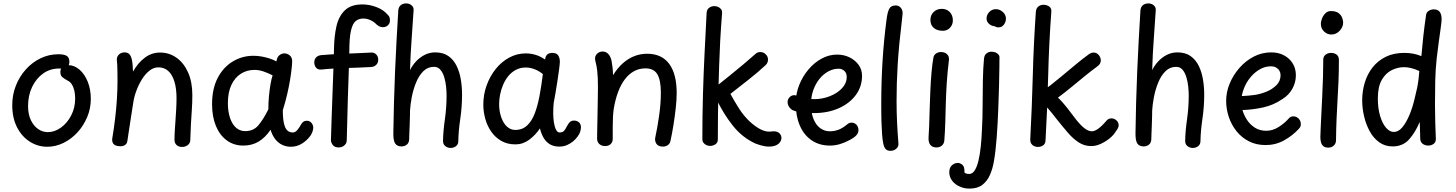

<svg xmlns="http://www.w3.org/2000/svg" viewBox="-20 -853 8561 1129"><path d="M258 10Q203 10 156 -19.5Q109 -49 80.5 -104Q52 -159 52 -235Q52 -296 73.5 -350Q95 -404 132.5 -445.5Q170 -487 219 -510.5Q268 -534 323 -534Q358 -534 373 -524Q388 -514 388 -490Q388 -471 377 -459.5Q366 -448 349 -449Q342 -450 337 -450Q332 -450 326 -450Q275 -450 234 -421Q193 -392 169 -342Q145 -292 145 -229Q145 -181 161.5 -146.5Q178 -112 204.5 -94Q231 -76 261 -76Q301 -76 338 -102.5Q375 -129 398.5 -174Q422 -219 422 -274Q422 -299 417 -320.5Q412 -342 402 -357.5Q392 -373 376 -380Q356 -391 345.5 -400.5Q335 -410 335 -430Q335 -450 347.5 -460Q360 -470 381 -470Q417 -470 447.5 -443.5Q478 -417 496 -372Q514 -327 514 -272Q514 -215 492.5 -164Q471 -113 435 -74Q399 -35 353 -12.5Q307 10 258 10Z M667 -502Q666 -519 679 -532Q692 -545 713 -545Q729 -545 739.5 -535.5Q750 -526 755.5 -501.5Q761 -477 762 -432Q790 -482 830.5 -513Q871 -544 921 -544Q975 -544 1018 -513.5Q1061 -483 1086 -427Q1111 -371 1111 -294Q1111 -251 1108 -207Q1105 -163 1102.5 -119Q1100 -75 1099 -31Q1099 -12 1085 -0.5Q1071 11 1050 11Q1030 11 1018 -0.5Q1006 -12 1006 -31Q1006 -58 1008 -87Q1010 -116 1012 -147Q1014 -178 1016 -210Q1018 -242 1018 -276Q1018 -333 1005.5 -373.5Q993 -414 969.5 -435.5Q946 -457 911 -457Q884 -457 859.5 -438Q835 -419 815.5 -388Q796 -357 782.5 -321Q769 -285 764 -252Q754 -187 747 -143Q740 -99 736 -71Q732 -43 729 -24Q727 -9 716 -1Q705 7 688 7Q670 7 658.5 1.5Q647 -4 642.5 -14.5Q638 -25 640 -38Q650 -98 657 -156.5Q664 -215 667.5 -271.5Q671 -328 671 -379Q671 -410 670.5 -431.5Q670 -453 669.5 -470Q669 -487 667 -502Z M1227 -240Q1227 -332 1260.5 -395.5Q1294 -459 1349.5 -492Q1405 -525 1470 -525Q1494 -525 1517 -521Q1540 -517 1562.5 -510Q1585 -503 1605 -492L1610 -510Q1614 -522 1626 -530.5Q1638 -539 1651 -539Q1671 -539 1684.5 -526.5Q1698 -514 1698 -494Q1698 -479 1695 -450.5Q1692 -422 1685.5 -382.5Q1679 -343 1668.5 -298Q1658 -253 1643 -205Q1643 -155 1650 -126Q1657 -97 1670 -85.5Q1683 -74 1702 -74Q1716 -74 1728 -88Q1740 -102 1752 -124Q1757 -132 1764.5 -137.5Q1772 -143 1785 -143Q1801 -143 1811.5 -130.5Q1822 -118 1822 -102Q1822 -91 1817 -77.5Q1812 -64 1804 -53Q1784 -26 1754.5 -8Q1725 10 1690 10Q1664 10 1640 -1Q1616 -12 1598.5 -34.5Q1581 -57 1571 -90Q1539 -43 1500 -20Q1461 3 1411 3Q1355 3 1313.5 -27.5Q1272 -58 1249.5 -112.5Q1227 -167 1227 -240ZM1320 -246Q1320 -210 1327 -180Q1334 -150 1347 -128Q1360 -106 1379 -94Q1398 -82 1422 -82Q1471 -82 1500 -117Q1529 -152 1558 -210Q1558 -249 1561.5 -287Q1565 -325 1570.5 -357Q1576 -389 1583 -410Q1553 -425 1527.5 -433.5Q1502 -442 1476 -442Q1432 -442 1396.5 -419.5Q1361 -397 1340.5 -353.5Q1320 -310 1320 -246Z M2261 -765Q2269 -758 2271 -749Q2273 -740 2273 -732Q2273 -721 2267.5 -712Q2262 -703 2252.5 -698Q2243 -693 2232 -693Q2221 -693 2211.5 -697.5Q2202 -702 2192 -711Q2179 -725 2158.5 -734.5Q2138 -744 2115 -744Q2091 -744 2072.5 -730Q2054 -716 2044 -674Q2034 -632 2034 -548Q2034 -524 2031.5 -454.5Q2029 -385 2025.5 -277Q2022 -169 2019 -29Q2019 -16 2012.5 -6.5Q2006 3 1995.5 8.5Q1985 14 1971 14Q1947 14 1936 -1.5Q1925 -17 1926 -32Q1928 -101 1930.5 -172.5Q1933 -244 1935.5 -311Q1938 -378 1940 -432.5Q1942 -487 1943 -522.5Q1944 -558 1944 -566Q1945 -638 1958 -697Q1971 -756 2007 -791.5Q2043 -827 2111 -827Q2153 -827 2194.5 -811Q2236 -795 2261 -765ZM1870 -444Q1849 -442 1838.5 -455Q1828 -468 1828 -487Q1828 -503 1838.5 -515Q1849 -527 1870 -529Q1903 -532 1939.5 -534Q1976 -536 2014 -537.5Q2052 -539 2089.5 -540.5Q2127 -542 2163 -544Q2180 -545 2192 -533Q2204 -521 2204 -502Q2204 -483 2192 -471.5Q2180 -460 2163 -459Q2127 -457 2090.5 -455.5Q2054 -454 2017 -453Q1980 -452 1943 -450Q1906 -448 1870 -444Z M2322 -792Q2324 -813 2337 -823Q2350 -833 2369 -833Q2380 -833 2390 -828.5Q2400 -824 2406.5 -815Q2413 -806 2412 -792Q2407 -710 2400.5 -624Q2394 -538 2391 -441Q2405 -469 2427 -492.5Q2449 -516 2477.5 -530.5Q2506 -545 2539 -545Q2586 -545 2616.5 -523.5Q2647 -502 2664.5 -466.5Q2682 -431 2689.5 -387Q2697 -343 2697 -297Q2697 -225 2686.5 -154Q2676 -83 2675 -24Q2675 -4 2661.5 6.5Q2648 17 2629 17Q2613 17 2599 6.5Q2585 -4 2585 -24Q2586 -82 2596 -151.5Q2606 -221 2606 -292Q2606 -316 2603 -344.5Q2600 -373 2592 -399.5Q2584 -426 2569.5 -443Q2555 -460 2532 -460Q2495 -460 2469 -434Q2443 -408 2426.5 -367.5Q2410 -327 2401.5 -283Q2393 -239 2391 -203Q2391 -191 2390.5 -168Q2390 -145 2389 -118.5Q2388 -92 2387 -69Q2386 -46 2386 -34Q2385 -12 2371.5 -2Q2358 8 2341 8Q2315 8 2303.5 -9.5Q2292 -27 2293 -73Q2294 -155 2296.5 -247Q2299 -339 2303 -433.5Q2307 -528 2312 -619.5Q2317 -711 2322 -792Z M2822 -238Q2822 -297 2841.5 -351Q2861 -405 2895 -447.5Q2929 -490 2974.5 -514.5Q3020 -539 3072 -539Q3099 -539 3127.5 -531Q3156 -523 3185 -503Q3188 -524 3198.5 -533Q3209 -542 3228 -542Q3252 -542 3262 -527.5Q3272 -513 3272 -490Q3272 -479 3268 -448Q3264 -417 3258 -378Q3252 -339 3246 -303.5Q3240 -268 3236 -249Q3233 -219 3233 -188Q3233 -160 3237 -133.5Q3241 -107 3249.5 -90.5Q3258 -74 3271 -74Q3285 -74 3292.5 -80Q3300 -86 3305 -95Q3310 -104 3315 -113Q3321 -125 3330 -134.5Q3339 -144 3356 -144Q3372 -144 3384 -134Q3396 -124 3396 -104Q3396 -92 3391.5 -78Q3387 -64 3377 -51Q3366 -35 3349.5 -21.5Q3333 -8 3313 0.5Q3293 9 3269 9Q3237 9 3214.5 -4Q3192 -17 3177.5 -41Q3163 -65 3155 -98Q3129 -59 3092 -31.5Q3055 -4 3011 -4Q2963 -4 2927.5 -24.5Q2892 -45 2868.5 -79Q2845 -113 2833.5 -154.5Q2822 -196 2822 -238ZM2915 -241Q2915 -209 2922 -181.5Q2929 -154 2941.5 -133Q2954 -112 2971.5 -100.5Q2989 -89 3010 -89Q3052 -89 3080 -115.5Q3108 -142 3125 -187.5Q3142 -233 3153 -292Q3164 -351 3172 -417Q3153 -434 3126 -445Q3099 -456 3072 -456Q3039 -456 3013 -442Q2987 -428 2968.5 -405Q2950 -382 2938 -353.5Q2926 -325 2920.5 -296Q2915 -267 2915 -241Z M3496 -338Q3496 -401 3492 -434.5Q3488 -468 3483.5 -483.5Q3479 -499 3479 -509Q3479 -526 3492 -538Q3505 -550 3524 -550Q3543 -550 3556.5 -536Q3570 -522 3576 -496Q3578 -483 3581 -463Q3584 -443 3585 -411Q3611 -453 3642.5 -481Q3674 -509 3710 -523Q3746 -537 3785 -537Q3871 -537 3915 -477.5Q3959 -418 3959 -306Q3959 -266 3953.5 -217Q3948 -168 3940 -117.5Q3932 -67 3922 -22Q3919 -8 3906.5 0.5Q3894 9 3879 9Q3850 9 3839.5 -8Q3829 -25 3833 -44Q3845 -99 3855.5 -171Q3866 -243 3866 -308Q3866 -381 3845.5 -416Q3825 -451 3775 -451Q3739 -451 3708.5 -434.5Q3678 -418 3654.5 -387Q3631 -356 3614.5 -312Q3598 -268 3589 -213Q3586 -193 3584.5 -167.5Q3583 -142 3583 -110Q3583 -78 3583 -36Q3583 -17 3570.5 -5.5Q3558 6 3537 6Q3524 6 3513.5 0.5Q3503 -5 3497 -14.5Q3491 -24 3491 -37Q3491 -63 3492 -99.5Q3493 -136 3493.5 -178Q3494 -220 3495 -261.5Q3496 -303 3496 -338Z M4135 -776Q4136 -797 4149.5 -807Q4163 -817 4180 -817Q4192 -817 4202.5 -812.5Q4213 -808 4220 -799Q4227 -790 4226 -775Q4223 -736 4220 -695.5Q4217 -655 4215 -614Q4208 -469 4204.5 -324.5Q4201 -180 4201 -36Q4202 -15 4187.5 -5Q4173 5 4155 5Q4145 5 4134.5 0.5Q4124 -4 4117 -13Q4110 -22 4110 -36Q4110 -172 4113.5 -296.5Q4117 -421 4123 -540Q4129 -659 4135 -776ZM4419 -533Q4426 -540 4433.5 -543.5Q4441 -547 4450 -547Q4459 -547 4467.5 -544Q4476 -541 4483 -533Q4496 -521 4496 -503Q4496 -494 4493 -486Q4490 -478 4483 -471Q4437 -428 4381 -384Q4325 -340 4275 -301Q4298 -258 4326 -214.5Q4354 -171 4388 -139Q4417 -112 4446.5 -95.5Q4476 -79 4503 -79Q4514 -79 4519 -80Q4524 -81 4528 -81Q4552 -81 4563.5 -69Q4575 -57 4575 -42Q4575 -29 4566.5 -17Q4558 -5 4542 2Q4526 9 4502 9Q4490 9 4477.5 7Q4465 5 4451.5 1Q4438 -3 4422 -9Q4345 -44 4289 -114.5Q4233 -185 4193 -270L4198 -350Q4228 -374 4269 -407Q4310 -440 4350.5 -474Q4391 -508 4419 -533Z M4631 -212Q4622 -220 4616.5 -230.5Q4611 -241 4611 -254Q4612 -271 4624.5 -283Q4637 -295 4655 -293Q4663 -292 4673.5 -286.5Q4684 -281 4706 -275.5Q4728 -270 4768 -270Q4816 -270 4860 -287.5Q4904 -305 4931.5 -334.5Q4959 -364 4959 -400Q4959 -423 4945 -436Q4931 -449 4911 -449Q4880 -449 4850.5 -433Q4821 -417 4798.5 -389Q4776 -361 4762.5 -323.5Q4749 -286 4749 -243Q4749 -187 4764.5 -151Q4780 -115 4805 -98Q4830 -81 4859 -81Q4887 -81 4911.5 -90.5Q4936 -100 4962 -122Q4968 -127 4974 -129.5Q4980 -132 4987 -132Q4999 -132 5008.5 -126Q5018 -120 5023 -110Q5028 -100 5028 -88Q5028 -72 5016 -58Q5004 -44 4975 -29Q4945 -13 4917 -5Q4889 3 4860 3Q4798 3 4752.5 -28Q4707 -59 4683 -115Q4659 -171 4659 -245Q4659 -301 4679 -352Q4699 -403 4733.5 -444Q4768 -485 4811.5 -508.5Q4855 -532 4902 -532Q4942 -532 4975 -516Q5008 -500 5028.5 -472Q5049 -444 5049 -407Q5049 -344 5012.5 -294.5Q4976 -245 4912 -216.5Q4848 -188 4766 -188Q4744 -188 4722 -189.5Q4700 -191 4681.5 -194Q4663 -197 4650 -201.5Q4637 -206 4631 -212Z M5162 -247Q5162 -370 5169.5 -493Q5177 -616 5193 -738Q5199 -784 5209.5 -802.5Q5220 -821 5248 -821Q5265 -821 5277.5 -806.5Q5290 -792 5287 -767Q5276 -674 5269 -602.5Q5262 -531 5258.5 -472.5Q5255 -414 5253.5 -362Q5252 -310 5252 -257Q5252 -194 5255 -132Q5258 -70 5263 -9Q5264 4 5257 14Q5250 24 5239.5 29Q5229 34 5217 34Q5197 34 5187.5 23Q5178 12 5174 -8Q5169 -31 5166.5 -67.5Q5164 -104 5163 -141.5Q5162 -179 5162 -208.5Q5162 -238 5162 -247Z M5469 -516Q5472 -530 5484.5 -538.5Q5497 -547 5513 -547Q5535 -547 5548.5 -534.5Q5562 -522 5560 -501Q5551 -427 5547 -363.5Q5543 -300 5541.5 -244Q5540 -188 5538.5 -135Q5537 -82 5533 -29Q5532 -9 5519 2.5Q5506 14 5487 14Q5463 14 5451 -0.5Q5439 -15 5440 -43Q5442 -66 5443.5 -109Q5445 -152 5446.5 -206Q5448 -260 5450.5 -317.5Q5453 -375 5457.5 -427Q5462 -479 5469 -516ZM5451 -736Q5451 -764 5470 -782.5Q5489 -801 5518 -801Q5547 -801 5565 -782Q5583 -763 5583 -733Q5583 -716 5575 -702Q5567 -688 5554 -680Q5541 -672 5524 -672Q5490 -672 5470.5 -689Q5451 -706 5451 -736Z M5766 -507Q5768 -529 5781 -539Q5794 -549 5810 -549Q5822 -549 5833 -545Q5844 -541 5851.5 -532Q5859 -523 5857 -507Q5857 -495 5856.5 -451.5Q5856 -408 5854.5 -345.5Q5853 -283 5850 -212Q5847 -130 5841 -48Q5835 34 5825 92Q5818 136 5802 173.5Q5786 211 5757 233.5Q5728 256 5681 256Q5657 256 5636 249Q5615 242 5598 229Q5581 216 5571.5 198Q5562 180 5562 159Q5562 133 5577.5 119Q5593 105 5612 105Q5626 105 5639.5 116.5Q5653 128 5651 161Q5660 170 5679 170Q5698 170 5711.5 149Q5725 128 5733.5 92Q5742 56 5747 9.5Q5752 -37 5754 -89Q5758 -160 5758 -235.5Q5758 -311 5759.5 -381.5Q5761 -452 5766 -507ZM5851 -692Q5844 -692 5838.5 -694Q5833 -696 5827 -699Q5810 -700 5795.5 -713Q5781 -726 5781 -745Q5781 -758 5788 -770.5Q5795 -783 5807.5 -791Q5820 -799 5836 -799Q5851 -799 5864.5 -791.5Q5878 -784 5886.5 -771.5Q5895 -759 5895 -743Q5895 -724 5883 -708Q5871 -692 5851 -692Z M6071 -784Q6073 -805 6086 -815Q6099 -825 6116 -825Q6134 -825 6149 -815Q6164 -805 6162 -784Q6148 -595 6143.5 -406.5Q6139 -218 6128 -30Q6128 -9 6115 1Q6102 11 6082 11Q6072 11 6061.5 6.5Q6051 2 6044.5 -7.5Q6038 -17 6038 -31Q6048 -219 6053 -408Q6058 -597 6071 -784ZM6384 -535Q6389 -538 6393 -540Q6397 -542 6401 -543Q6405 -544 6410 -544Q6429 -544 6441 -529.5Q6453 -515 6453 -497Q6453 -488 6448 -479Q6443 -470 6432 -462Q6400 -439 6362 -408Q6324 -377 6283.5 -343.5Q6243 -310 6201 -279Q6216 -265 6229 -250Q6242 -235 6254 -220Q6266 -205 6277 -190Q6291 -171 6311.5 -145Q6332 -119 6355.5 -100Q6379 -81 6401 -81Q6415 -81 6435.5 -94.5Q6456 -108 6488 -145Q6493 -151 6500.5 -154Q6508 -157 6516 -157Q6527 -157 6536.5 -151.5Q6546 -146 6552 -137Q6558 -128 6558 -117Q6558 -111 6556 -105.5Q6554 -100 6551.5 -95.5Q6549 -91 6546 -87Q6543 -83 6541 -80Q6529 -59 6505 -39.5Q6481 -20 6452.5 -7Q6424 6 6397 6Q6357 6 6324 -15Q6291 -36 6260 -72Q6229 -108 6193 -153Q6181 -169 6168 -185Q6155 -201 6141.5 -216.5Q6128 -232 6113 -244Q6100 -255 6094.5 -264Q6089 -273 6089 -281Q6089 -299 6110.5 -316.5Q6132 -334 6159 -353Q6187 -375 6226 -407.5Q6265 -440 6306.5 -474.5Q6348 -509 6384 -535Z M6686 -792Q6688 -813 6701 -823Q6714 -833 6733 -833Q6744 -833 6754 -828.5Q6764 -824 6770.5 -815Q6777 -806 6776 -792Q6771 -710 6764.5 -624Q6758 -538 6755 -441Q6769 -469 6791 -492.5Q6813 -516 6841.5 -530.5Q6870 -545 6903 -545Q6950 -545 6980.5 -523.5Q7011 -502 7028.5 -466.5Q7046 -431 7053.5 -387Q7061 -343 7061 -297Q7061 -225 7050.5 -154Q7040 -83 7039 -24Q7039 -4 7025.5 6.5Q7012 17 6993 17Q6977 17 6963 6.5Q6949 -4 6949 -24Q6950 -82 6960 -151.5Q6970 -221 6970 -292Q6970 -316 6967 -344.5Q6964 -373 6956 -399.5Q6948 -426 6933.5 -443Q6919 -460 6896 -460Q6859 -460 6833 -434Q6807 -408 6790.5 -367.5Q6774 -327 6765.5 -283Q6757 -239 6755 -203Q6755 -191 6754.5 -168Q6754 -145 6753 -118.5Q6752 -92 6751 -69Q6750 -46 6750 -34Q6749 -12 6735.5 -2Q6722 8 6705 8Q6679 8 6667.5 -9.5Q6656 -27 6657 -73Q6658 -155 6660.5 -247Q6663 -339 6667 -433.5Q6671 -528 6676 -619.5Q6681 -711 6686 -792Z M7422 0Q7367 0 7324 -22Q7281 -44 7251 -81.5Q7221 -119 7205.5 -165.5Q7190 -212 7190 -260Q7190 -311 7210.5 -361Q7231 -411 7267.5 -453Q7304 -495 7352 -520Q7400 -545 7455 -545Q7498 -545 7530.5 -527.5Q7563 -510 7581.5 -480Q7600 -450 7600 -410Q7600 -368 7579 -330.5Q7558 -293 7520 -270Q7469 -235 7408.5 -221.5Q7348 -208 7286 -206Q7294 -177 7312 -149Q7330 -121 7358.5 -102.5Q7387 -84 7426 -84Q7463 -84 7497.5 -105.5Q7532 -127 7557 -155Q7563 -163 7570.5 -166Q7578 -169 7585 -169Q7597 -169 7607 -163Q7617 -157 7623 -147Q7629 -137 7629 -125Q7630 -117 7627 -109.5Q7624 -102 7617 -95Q7580 -55 7530.5 -27.5Q7481 0 7422 0ZM7282 -288Q7322 -290 7356 -294.5Q7390 -299 7427 -314Q7460 -327 7485 -351.5Q7510 -376 7510 -411Q7510 -425 7503.5 -436.5Q7497 -448 7484.5 -455.5Q7472 -463 7452 -463Q7420 -463 7391 -447Q7362 -431 7339 -405.5Q7316 -380 7301.5 -349Q7287 -318 7282 -288Z M7761 -501Q7761 -515 7767.5 -524Q7774 -533 7784.5 -537.5Q7795 -542 7806 -542Q7826 -542 7839.5 -532Q7853 -522 7853 -501Q7853 -429 7850.5 -373Q7848 -317 7845 -266Q7842 -215 7839.5 -158.5Q7837 -102 7836 -28Q7836 -9 7823 3Q7810 15 7791 15Q7771 15 7761 6Q7751 -3 7747.5 -17Q7744 -31 7744 -46Q7744 -55 7745.5 -90Q7747 -125 7749.5 -176.5Q7752 -228 7755 -286.5Q7758 -345 7759.5 -401Q7761 -457 7761 -501ZM7747 -712Q7747 -729 7754.5 -746.5Q7762 -764 7775 -776Q7788 -788 7805 -788Q7837 -788 7852.5 -775Q7868 -762 7873 -746Q7878 -730 7878 -721Q7878 -694 7857.5 -672Q7837 -650 7809 -650Q7784 -650 7765.5 -668Q7747 -686 7747 -712Z M7990 -263Q7990 -317 8005 -367Q8020 -417 8051 -456.5Q8082 -496 8128.5 -519Q8175 -542 8238 -542Q8264 -542 8289 -537.5Q8314 -533 8338 -523Q8343 -582 8349.5 -641Q8356 -700 8366 -768Q8368 -778 8375 -784.5Q8382 -791 8391.5 -794.5Q8401 -798 8411 -798Q8435 -798 8446 -783Q8457 -768 8457 -740Q8457 -726 8451.5 -687.5Q8446 -649 8439.5 -600.5Q8433 -552 8428 -509Q8421 -444 8419.5 -377.5Q8418 -311 8418 -238Q8418 -187 8419.5 -137Q8421 -87 8423 -38Q8424 -17 8410 -7Q8396 3 8379 3Q8360 3 8346 -7Q8332 -17 8331 -38Q8331 -53 8330.5 -68.5Q8330 -84 8329.5 -101Q8329 -118 8328 -136Q8303 -75 8266 -33.5Q8229 8 8169 8Q8124 8 8090 -16.5Q8056 -41 8034 -81.5Q8012 -122 8001 -169.5Q7990 -217 7990 -263ZM8082 -274Q8082 -215 8095.5 -170.5Q8109 -126 8130.5 -101.5Q8152 -77 8176 -77Q8203 -77 8226 -104.5Q8249 -132 8268 -177.5Q8287 -223 8299 -276Q8307 -308 8312.5 -334Q8318 -360 8321 -384.5Q8324 -409 8326 -435Q8312 -442 8297 -447Q8282 -452 8266.5 -455Q8251 -458 8235 -458Q8199 -458 8163.5 -440.5Q8128 -423 8105 -383Q8082 -343 8082 -274Z"/></svg>

Font: Playpen Sans Hebrew
Style: Regular
Weight: 400
Designer: Tom Grace, Laura Meseguer, Veronika Burian, José Scaglione
Foundry: TypeTogether
Version: Version 2.000